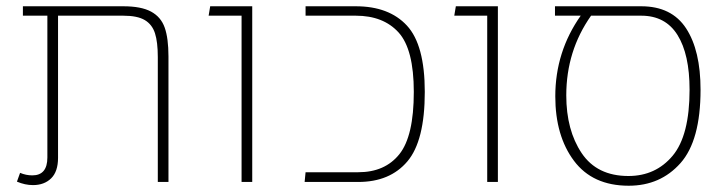

<svg xmlns="http://www.w3.org/2000/svg" viewBox="-20 -580 2318 612"><path d="M517 -400V0H483V-398Q483 -446 474 -474Q465 -502 441.5 -516Q418 -530 373 -530H165V-77Q165 -33 143 -11.5Q121 10 85 10Q60 10 34 -1L44 -29Q63 -21 83 -21Q131 -21 131 -78V-530H53V-560H373Q430 -560 461.5 -543Q493 -526 505 -492Q517 -458 517 -400Z M750 -530H645L650 -560H784V0H750Z M954 -31H1122Q1207 -31 1253 -88.5Q1299 -146 1299 -287Q1299 -423 1250.5 -476.5Q1202 -530 1114 -530H954V-560H1114Q1220 -560 1277 -498.5Q1334 -437 1334 -287Q1334 -131 1278.5 -65.5Q1223 0 1122 0H951Z M1533 -530H1428L1433 -560H1567V0H1533Z M2213 -294Q2213 -132 2149 -60Q2085 12 1984 12Q1869 12 1809.5 -67.5Q1750 -147 1750 -273Q1750 -415 1831 -530H1749V-560H2024Q2121 -560 2167 -489.5Q2213 -419 2213 -294ZM2178 -294Q2178 -407 2139.5 -468.5Q2101 -530 2024 -530H1864Q1785 -418 1785 -276Q1785 -165 1834 -92Q1883 -19 1983 -19Q2070 -19 2124 -83.5Q2178 -148 2178 -294Z"/></svg>

Font: FiraGO UltraLight
Style: Regular
Weight: 200
Designer: bBox Type
Foundry: bBox Type GmbH
Version: Version 1.001